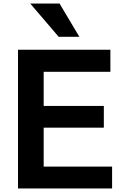

<svg xmlns="http://www.w3.org/2000/svg" viewBox="-20 -1068 685 1088"><path d="M82 0V-786.1H605.5V-661.1H227.5V-467.8H568.4V-344.7H227.5V-124H615.2V0ZM151.4 -1047.9H317.4L429.7 -859.4H312.5Z"/></svg>

Font: Gothic A1 ExtraBold
Style: Regular
Weight: 800
Designer: HanYang I&C Co.,Ltd.
Foundry: HanYang I&C Co.,Ltd.
Version: Version 2.50